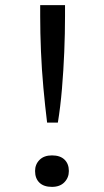

<svg xmlns="http://www.w3.org/2000/svg" viewBox="-20 -720 407 750"><path d="M164 -241Q156 -306 149.5 -377Q143 -448 140 -520Q137 -592 137 -657V-700H234V-657Q234 -590 231 -517Q228 -444 222 -373Q216 -302 206 -241ZM183 10Q151 10 134 -6.5Q117 -23 117 -52Q117 -78 134.5 -95.5Q152 -113 183 -113Q215 -113 232 -96.5Q249 -80 249 -52Q249 -26 231.5 -8Q214 10 183 10Z"/></svg>

Font: Lexend Exa Light
Style: Regular
Weight: 300
Designer: Bonnie Shaver-Troup, Thomas Jockin
Foundry: Lexend
Version: Version 1.007